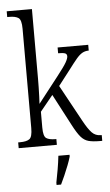

<svg xmlns="http://www.w3.org/2000/svg" viewBox="-64 -801 606 1062"><g transform="rotate(-5 239.5 -269.5)"><path d="M15 0V-32H25Q62 -32 78 -44Q94 -56 94 -105V-656Q94 -705 77.5 -716.5Q61 -728 26 -728H15V-760H155V-374Q155 -355 154.5 -326.5Q154 -298 153 -272Q152 -246 151 -234L262 -376Q302 -427 314.5 -449Q327 -471 327 -483Q327 -496 316 -500Q305 -504 278 -504V-536H448V-504Q428 -504 412 -495Q396 -486 378 -464.5Q360 -443 333 -407L268 -323L379 -120Q404 -74 424 -53Q444 -32 474 -32H479V0H468Q427 0 403 -6.5Q379 -13 360.5 -34.5Q342 -56 318 -102L226 -277L155 -190V-102Q155 -54 171 -43Q187 -32 222 -32H227V0ZM206 208Q213 173 219.5 135.5Q226 98 230 61H292V71Q286 92 275.5 119Q265 146 253 173.5Q241 201 231 221H206Z"/></g></svg>

Font: Noto Serif Bengali Condensed Light
Style: Regular
Weight: 300
Width: 3
Designer: Juan Bruce, Universal Thirst, Indian Type Foundry and the Monotype Design Team.
Foundry: Monotype Imaging Inc.
Version: Version 2.003; ttfautohint (v1.8.4.7-5d5b)